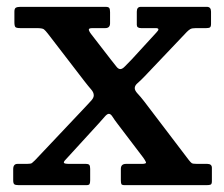

<svg xmlns="http://www.w3.org/2000/svg" viewBox="-20 -540 654 560"><path d="M364.5 -367 436 -445Q449 -458 434 -458H391.5Q379 -458 379 -467.5V-506Q379 -520 390.5 -520H583.5Q595.5 -520 595.5 -506V-470.5Q595.5 -462.5 592.5 -460.2Q589.5 -458 581.5 -458H551.5Q540 -458 535.2 -455.2Q530.5 -452.5 525 -447L401.5 -317Q389.5 -304.5 381.2 -297.5Q373 -290.5 373 -283Q373 -276 381.2 -267.2Q389.5 -258.5 400 -245L530.5 -73.5Q536 -66.5 539.2 -64.2Q542.5 -62 555 -62H584.5Q598 -62 598 -50.5V-11.5Q598 -3 594.2 -1.5Q590.5 0 582.5 0H343.5Q335.5 0 334 -3.2Q332.5 -6.5 332.5 -14.5V-47.5Q332.5 -62 347.5 -62H394Q408 -62 405.5 -67.5Q403 -73 398 -80L323.5 -178Q313.5 -191 308.2 -199.5Q303 -208 297.5 -208Q292.5 -208 285.5 -199.8Q278.5 -191.5 268 -180L171.5 -74.5Q165 -68 166.5 -65Q168 -62 183 -62H230Q238 -62 240.5 -59Q243 -56 243 -47.5V-14.5Q243 -6.5 241.2 -3.2Q239.5 0 232 0H34.5Q25 0 21.8 -2.5Q18.5 -5 18.5 -14V-46.5Q18.5 -62 31 -62H58.5Q70 -62 73.2 -64.5Q76.5 -67 82 -72.5L227.5 -226.5Q239.5 -239 246.5 -247Q253.5 -255 253.5 -262Q253.5 -270.5 245.8 -279.2Q238 -288 226 -303.5L119.5 -442Q112.5 -451 108 -454.5Q103.5 -458 86.5 -458H39.5Q28 -458 25 -461Q22 -464 22 -475.5V-506Q22 -515 26.2 -517.5Q30.5 -520 39 -520H288Q296.5 -520 298.8 -516.5Q301 -513 301 -504.5V-472Q301 -458 287 -458H249.5Q237.5 -458 239.2 -452.2Q241 -446.5 245.5 -441L303.5 -366Q314 -353 319.5 -345.8Q325 -338.5 331 -338.5Q337 -338.5 344.8 -346.8Q352.5 -355 364.5 -367Z"/></svg>

Font: Besley* Medium
Style: Regular
Weight: 500
Designer: Owen Earl
Foundry: indestructible type*
Version: Version 3.000; ttfautohint (v1.8.3)